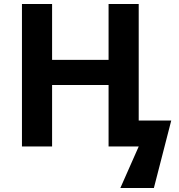

<svg xmlns="http://www.w3.org/2000/svg" viewBox="-20 -734 898 962"><path d="M675 0H524V-308H241V0H90V-714H241V-434H524V-714H675V-130H838L751 208H583Z"/></svg>

Font: OpenSansMMV
Style: Bold
Weight: 700
Foundry: Ascender Corporation
Version: Version 4.001